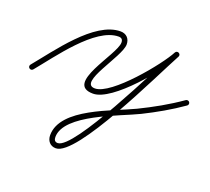

<svg xmlns="http://www.w3.org/2000/svg" viewBox="-104 -399 908 829"><g transform="rotate(20 350.0 15.5)"><path d="M2.3 15.2C7.4 19.5 15 18.8 19.2 13.7C87 -67.6 209.9 -245.6 317.5 -245.6C331.1 -245.6 337.3 -238.7 337.3 -225.2C337.3 -168.5 163.9 24 297 24C387.3 24 552.7 -180.4 589.7 -252.5C593.3 -259.6 589.9 -265.8 584.6 -268.6C579.4 -271.4 572.2 -270.7 568.5 -263.7C515.3 -166.2 300.9 276.6 226.8 276.6C213.4 276.6 208.6 267.9 208.6 255.3C208.6 149.1 440.9 75.4 522.7 34.8C583 4.8 641.7 -28.5 696.9 -67.2C702.3 -71 703.6 -78.5 699.8 -83.9C696 -89.3 688.5 -90.6 683.1 -86.8C683.1 -86.8 683.1 -86.8 683.1 -86.8C624.7 -45.9 562.3 -11.2 498.3 20C405.3 65.4 184.6 129.6 184.6 255.3C184.6 281.2 200.1 300.6 226.8 300.6C322.5 300.6 531.1 -145.2 589.5 -252.3C593.3 -259.2 589.8 -265.5 584.5 -268.3C579.1 -271.2 571.9 -270.5 568.3 -263.5C536.5 -201.4 373 0 297 0C217.2 0 361.3 -167.9 361.3 -225.2C361.3 -251.9 344.3 -269.6 317.5 -269.6C197.6 -269.6 74.5 -90 0.8 -1.7C-3.5 3.4 -2.8 11 2.3 15.2Z"/></g></svg>

Font: FRB American Cursive Guidelines Light
Style: Italic
Weight: 300
Italic angle: -25°
Version: Version 2.0;Modular Font Editor K font №1